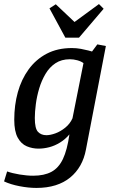

<svg xmlns="http://www.w3.org/2000/svg" viewBox="-36 -744 562 943"><path d="M143 179Q104 179 60 170.5Q16 162 -16 147L-1 98Q24 107 60 113Q96 119 127 119Q181 119 216.5 100Q252 81 273 37Q294 -7 305 -84Q285 -60 259 -44Q233 -28 206 -21Q179 -14 153 -14Q123 -14 95.5 -25.5Q68 -37 51 -68Q34 -99 34 -156Q34 -228 51.5 -291Q69 -354 104.5 -403Q140 -452 193 -480Q246 -508 317 -508Q340 -508 361.5 -504Q383 -500 398 -496Q413 -492 416 -491L442 -526L484 -518L386 -9Q378 34 358.5 68.5Q339 103 308.5 128Q278 153 236.5 166Q195 179 143 179ZM192 -80Q211 -80 236 -89Q261 -98 284.5 -117Q308 -136 320 -163L374 -434Q362 -443 343.5 -448Q325 -453 307 -453Q266 -453 236.5 -433.5Q207 -414 187.5 -381Q168 -348 156.5 -309.5Q145 -271 140 -232.5Q135 -194 135 -164Q135 -113 150.5 -96.5Q166 -80 192 -80ZM285 -559 207 -703 238 -723 330 -636 450 -724 473 -701 352 -559Z"/></svg>

Font: Manuale Medium
Style: Italic
Weight: 500
Italic angle: -11°
Version: Version 1.002